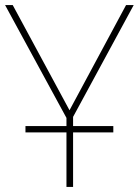

<svg xmlns="http://www.w3.org/2000/svg" viewBox="-20 -734 545 754"><path d="M241 0V-214H80V-239H241V-271L0 -714H30L253 -301L475 -714H505L267 -275V-239H425V-214H267V0Z"/></svg>

Font: Noto Sans Thin
Style: Regular
Weight: 100
Designer: Monotype Design Team
Foundry: Monotype Imaging Inc.
Version: Version 2.007